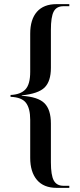

<svg xmlns="http://www.w3.org/2000/svg" viewBox="-20 -780 387 928"><path d="M254 128Q191 128 158.5 89.5Q126 51 126 -17V-201Q126 -256 105.5 -283Q85 -310 31 -312V-321Q79 -323 102.5 -347.5Q126 -372 126 -433V-617Q126 -686 158.5 -723Q191 -760 253 -760H315V-750H287Q253 -750 239.5 -724Q226 -698 226 -636V-452Q226 -387 195.5 -357Q165 -327 85 -319V-317Q164 -312 195 -281Q226 -250 226 -183V4Q226 67 240 92.5Q254 118 287 118H315V128Z"/></svg>

Font: Noto Serif Display ExtraCondensed Medium
Style: Regular
Weight: 500
Width: 2
Designer: Monotype Design Team
Foundry: Monotype Imaging Inc.
Version: Version 2.009